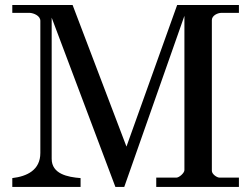

<svg xmlns="http://www.w3.org/2000/svg" viewBox="-20 -742 984 762"><path d="M28.8 -35.2V0H299.8V-35.2C248 -39.1 185.1 -51.8 185.1 -111.8V-671.9L438 0H473.1L711.9 -679.2V-66.9C711.9 -55.2 690.9 -37.1 680.2 -37.1H600.1V0H928.2V-37.1H851.1C840.8 -37.1 820.8 -50.8 820.8 -64V-662.1C820.8 -681.2 845.2 -690.9 857.9 -690.9C868.2 -690.9 918 -690.9 928.2 -690.9V-722.2H683.1L481.9 -160.2L268.1 -722.2H28.8V-690.9C39.1 -690.9 87.9 -690.9 99.1 -690.9C112.8 -689.9 140.1 -680.2 140.1 -659.2V-134.8C140.1 -66.9 86.9 -42 28.8 -35.2Z"/></svg>

Font: MusGlyphs-Text
Style: Regular
Weight: 400
Version: Version 2.1.1